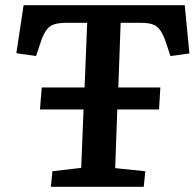

<svg xmlns="http://www.w3.org/2000/svg" viewBox="-20 -720 753 740"><path d="M176 0 182 -60 293 -73 302 -298H134L141 -383H306L316 -632H236Q206 -632 188 -626Q170 -620 158 -603Q146 -586 136 -555L119 -504L43 -515L71 -700H692L710 -514L637 -504L620 -555Q610 -585 598.5 -602Q587 -619 570 -625.5Q553 -632 523 -632H445L436 -383H598L593 -298H432L424 -72L540 -60L534 0Z"/></svg>

Font: Literata 7pt SemiBold
Style: Italic
Weight: 600
Italic angle: -2°
Designer: Latin by Veronika Burian and Jose Scaglione. Greek by Irene Vlachou. Cyrillic by Vera Evstafieva
Foundry: TypeTogether
Version: Version 3.002